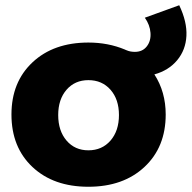

<svg xmlns="http://www.w3.org/2000/svg" viewBox="-20 -710 735 736"><path d="M667 -689.9Q697.3 -626.5 694.6 -572.5Q691.9 -518.6 659.2 -479.2Q626.5 -439.9 571.8 -424.8Q615.2 -357.9 615.2 -271Q615.2 -146 533.9 -70.1Q452.6 5.9 318.8 5.9Q185.1 5.9 104.5 -69.8Q23.9 -145.5 23.9 -271Q23.9 -395.5 104.7 -471.2Q185.5 -546.9 318.8 -546.9Q394.5 -546.9 459 -520Q459.5 -520 460 -519.5Q460.4 -519 460.9 -519L465.8 -517.1Q479 -511.2 497.1 -511.2Q526.4 -511.2 542.7 -532.2Q559.1 -553.2 556.9 -584Q554.7 -614.7 535.2 -642.1ZM318.8 -133.8Q371.1 -133.8 403.6 -171.1Q436 -208.5 436 -269Q436 -329.1 403.6 -366Q371.1 -402.8 318.8 -402.8Q267.1 -402.8 235.1 -366Q203.1 -329.1 203.1 -269Q203.1 -208.5 235.1 -171.1Q267.1 -133.8 318.8 -133.8Z"/></svg>

Font: Montserrat-Arabic
Style: Bold
Weight: 700
Designer: Mohamed Gaber
Foundry: Kief Type Foundry
Version: Version 5.008;PS 005.008;hotconv 1.0.88;makeotf.lib2.5.64775